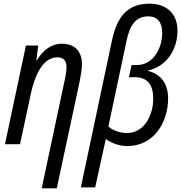

<svg xmlns="http://www.w3.org/2000/svg" viewBox="-20 -785 986 1045"><path d="M329 -334 207 240H289L413 -339C419 -370 426 -407 426 -436C426 -510 382 -547 317 -547C259 -547 212 -510 181 -457H178L188 -537H121L7 0H89L147 -271C176 -407 228 -473 292 -473C324 -473 342 -456 342 -421C342 -397 336 -365 329 -334Z M420 235H498L556 -29C582 -8 627 10 672 10C820 10 895 -122 895 -249C895 -342 843 -387 781 -400C883 -421 946 -510 946 -619C946 -709 888 -765 793 -765C667 -765 615 -685 589 -563ZM670 -61C635 -61 592 -75 570 -97L669 -564C686 -646 718 -696 787 -696C836 -696 863 -664 863 -606C863 -526 817 -431 724 -431H696L682 -365H711C783 -365 814 -325 814 -247C814 -165 770 -61 670 -61Z"/></svg>

Font: Noto Sans Condensed
Style: Italic
Weight: 400
Width: 3
Italic angle: -12°
Designer: Monotype Design Team
Foundry: Monotype Imaging Inc.
Version: Version 2.013